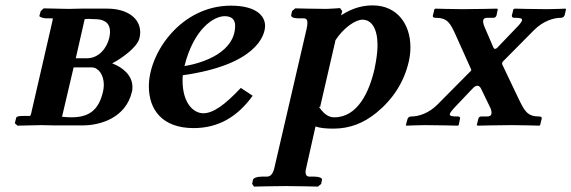

<svg xmlns="http://www.w3.org/2000/svg" viewBox="-20 -465 2119 712"><path d="M45 1C70 0 109 0 134 -1L181 0H287C355 0 447 -30 469 -124C471 -130 471 -137 471 -143C471 -185 436 -215 396 -230C429 -247 489 -289 497 -323C499 -331 500 -338 500 -345C500 -396 454 -433 377 -433H280C265 -433 249 -432 234 -432L142 -434L131 -424L126 -406C125 -403 139 -397 151 -397H175C177 -397 174.9 -389 171 -372L98 -55C95 -40 93 -36 91 -35H66C48 -35 41 -33 40 -28L35 -8ZM253 -215H320C345 -215 365 -188 365 -150C365 -143 364 -134 362 -125C345 -53 307 -30 244 -30C233 -30 222 -31 210 -32ZM261 -249 294 -394C299 -394 303 -395 307 -395C312 -395 319 -394 331 -394C360 -394 388 -385 388 -347C388 -340 387 -333 385 -324C376 -286 346 -249 303 -249Z M963 -369C963 -405 932 -444 836 -444C653 -444 532 -271 532 -145C532 -58 582 10 698 10C789 10 860 -31 917 -110L873 -139C813 -75 770 -45 734 -45C699 -45 657 -80 657 -167C657 -171 657 -178 658 -186C928 -224 963 -332 963 -369ZM852 -370C852 -273 738 -232 664 -220C699 -360 774 -405 813 -405C836 -405 852 -395 852 -370Z M1249 -424 1241 -435C1241 -435 1201 -432 1191 -432C1155 -432 1075 -434 1075 -434L1063 -424L1060 -410C1058 -402 1068 -397 1086 -397H1105C1116 -397 1120 -392 1120 -380C1120 -374 1119 -367 1117 -358L999 151C994 176 986 190 969 190H951C932 190 920 195 918 202L915 217L922 227C922 227 1004 225 1040 225C1078 225 1159 227 1159 227L1171 217L1174 202C1176 195 1163 190 1147 190H1128C1118 190 1113 184 1113 173C1113 167 1115 160 1117 151L1150 4C1168 10 1189 12 1216 12C1277 12 1328 -8 1376 -47C1436 -96 1478 -159 1496 -237C1500 -255 1502 -272 1502 -290C1502 -375 1453 -445 1362 -445C1333 -445 1291 -439 1245 -408ZM1224 -315 1222 -313C1255 -364 1299 -392 1324 -392C1358 -392 1380 -359 1380 -297C1380 -273 1376 -244 1369 -210C1350 -126 1307 -30 1220 -30C1208 -30 1187 -32 1162 -70L1167 -68Z M1672 -73 1731 -135C1738 -143 1744 -147 1750 -147C1756 -147 1760 -144 1764 -136L1795 -72C1799 -65 1805 -52 1802 -42C1801 -37 1797 -33 1786 -33H1764C1761 -33 1755 -31 1754 -25L1748 -1L1752 1C1752 1 1830 -1 1879 -1C1919 -1 1980 1 1980 1L1983 -1L1989 -26C1990 -30 1986 -33 1980 -33C1935 -33 1925 -54 1903 -99L1843 -225C1841 -230 1842 -234 1846 -238L1960 -353C1994 -387 2032 -399 2061 -399C2067 -399 2073 -404 2074 -409L2079 -431L2077 -433C2077 -433 2035 -431 2009 -431C1962 -431 1889 -433 1889 -433L1884 -431L1878 -407C1878 -403 1880 -400 1885 -399H1889C1909 -399 1916 -397 1916 -391C1916 -385 1907 -374 1892 -359L1823 -287C1817 -282 1812 -283 1810 -288L1779 -360C1776 -367 1770 -380 1772 -390C1773 -396 1778 -399 1787 -399H1810C1813 -399 1819 -401 1821 -407L1826 -431L1823 -433C1823 -433 1744 -431 1695 -431C1656 -431 1595 -433 1595 -433L1591 -431L1585 -406C1584 -402 1589 -399 1594 -399C1639 -399 1649 -381 1670 -335L1727 -208C1728 -206 1728 -203 1724 -200L1604 -79C1571 -45 1533 -33 1504 -33C1497 -33 1492 -28 1491 -23L1485 -1L1488 1C1488 1 1529 -1 1556 -1C1603 -1 1677 1 1677 1L1681 -1L1686 -25C1687 -29 1685 -32 1680 -33H1676C1656 -33 1648 -35 1648 -41C1648 -47 1658 -58 1672 -73Z"/></svg>

Font: Linux Libertine O
Style: Bold Italic
Weight: 700
Italic angle: -11.5°
Designer: Philipp H. Poll
Foundry: Philipp H. Poll
Version: Version 4.1.0